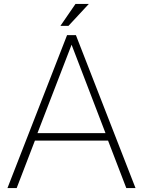

<svg xmlns="http://www.w3.org/2000/svg" viewBox="-20 -938 730 979"><path d="M365 -918 288 -806H329L433 -918ZM322 -759 18 21H65L158 -221H531L624 21H671L367 -759ZM518 -259H171L345 -710Z"/></svg>

Font: LINE Seed JP_OTF Thin
Style: Regular
Weight: 250
Designer: LY Corporation & Fontrix & Fontworks
Version: Version 1.007